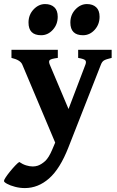

<svg xmlns="http://www.w3.org/2000/svg" viewBox="-38 -704 585 963"><path d="M522 -413.6Q492.7 -406.7 483.2 -400.6Q473.6 -394.5 468.3 -380.4L305.2 35.2Q263.2 142.6 208.3 190.9Q153.3 239.3 86.4 239.3Q61.5 239.3 37.4 232.9Q13.2 226.6 -2.4 218Q-18.1 209.5 -18.1 203.6Q-18.1 198.7 -9.3 185.3Q-0.5 171.9 12.5 156Q25.4 140.1 38.1 126.7Q50.8 113.3 58.6 108.4Q75.7 120.1 93.3 125.5Q110.8 130.9 126.5 130.9Q139.6 130.9 151.4 127Q169.9 120.6 188.5 103.8Q207 86.9 224.6 44.9L238.8 11.2L73.7 -380.4Q64 -403.3 19.5 -413.6V-454.1H252V-413.6Q217.8 -409.2 211.4 -402.6Q205.1 -396 211.4 -380.4L305.7 -157.2L390.6 -380.4Q396 -395 389.4 -401.9Q382.8 -408.7 354 -413.6V-454.1H522ZM251.5 -620.1Q251.5 -581.5 226.8 -554.4Q202.1 -527.3 168.5 -527.3Q105 -527.3 105 -590.8Q105 -629.9 130.4 -656.7Q155.8 -683.6 188 -683.6Q217.3 -683.6 234.4 -667.7Q251.5 -651.9 251.5 -620.1ZM461.4 -620.1Q461.4 -581.5 436.8 -554.4Q412.1 -527.3 378.4 -527.3Q314.9 -527.3 314.9 -590.8Q314.9 -629.9 340.3 -656.7Q365.7 -683.6 397.9 -683.6Q427.2 -683.6 444.3 -667.7Q461.4 -651.9 461.4 -620.1Z"/></svg>

Font: Gentium Book Plus
Style: Bold
Weight: 700
Designer: Victor Gaultney, Annie Olsen, Iska Routamaa, Becca Hirsbrunner
Foundry: SIL International
Version: Version 6.101